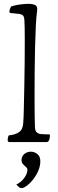

<svg xmlns="http://www.w3.org/2000/svg" viewBox="-20 -820 300 1000"><path d="M30 -80Q20 -80 20 -90Q20 -94 21 -101.5Q22 -109 26 -115Q60 -118 79.5 -132Q99 -146 101 -179Q103 -202 104 -251.5Q105 -301 106.5 -365Q108 -429 108.5 -494Q109 -559 109 -612Q109 -649 108.5 -676.5Q108 -704 107 -715Q106 -733 99.5 -739.5Q93 -746 77 -748L36 -752Q29 -752 29 -760Q29 -766 32 -774Q35 -782 39 -787Q58 -793 83 -796.5Q108 -800 127 -800Q150 -800 163.5 -793.5Q177 -787 173 -761Q169 -734 166.5 -683.5Q164 -633 162.5 -570Q161 -507 160.5 -441Q160 -375 160 -315Q160 -263 160.5 -221.5Q161 -180 162 -157Q163 -139 170.5 -131.5Q178 -124 190 -122Q198 -121 214 -120.5Q230 -120 240 -120Q240 -115 239.5 -107Q239 -99 237 -94Q234 -84 230 -82Q226 -80 224 -80ZM65 141Q89 130 105.5 108Q122 86 123 65Q123 58 119 53.5Q115 49 109 44Q103 39 97.5 32Q92 25 92 13Q93 -8 108 -19Q123 -30 140 -30Q160 -30 175.5 -17Q191 -4 190 23Q189 52 174.5 80Q160 108 140.5 128.5Q121 149 104 157Q88 164 77 153Z"/></svg>

Font: Gowun Batang
Style: Regular
Weight: 400
Designer: Yanghee Ryu
Foundry: Yanghee Ryu
Version: Version 2.000